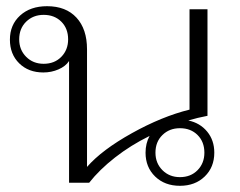

<svg xmlns="http://www.w3.org/2000/svg" viewBox="-20 -590 774 620"><path d="M672 -97Q672 -50 641 -20Q610 10 561 10Q512 10 481 -20Q450 -50 450 -97Q450 -127 463 -151Q402 -121 351.5 -81.5Q301 -42 268 0H203V-393Q192 -376 169 -366Q146 -356 120 -356Q72 -356 42 -385.5Q12 -415 12 -462Q12 -510 45 -540Q78 -570 132 -570Q193 -570 227 -533Q261 -496 261 -431V-51Q309 -106 406 -160Q503 -214 592 -236V-560H650V-216Q618 -210 588 -201Q626 -193 649 -165Q672 -137 672 -97ZM200 -463Q200 -498 178 -520Q156 -542 121 -542Q87 -542 64.5 -520Q42 -498 42 -463Q42 -429 64.5 -406.5Q87 -384 121 -384Q156 -384 178 -406.5Q200 -429 200 -463ZM640 -97Q640 -132 618 -154Q596 -176 561 -176Q527 -176 504.5 -154Q482 -132 482 -97Q482 -63 504.5 -40.5Q527 -18 561 -18Q596 -18 618 -40.5Q640 -63 640 -97Z"/></svg>

Font: Fahkwang ExtraLight
Style: Regular
Weight: 275
Designer: Suppakit Chalermlarp | Katatrad Co.,Ltd.
Foundry: Cadson Demak Co.,Ltd.
Version: Version 1.000; ttfautohint (v1.6)